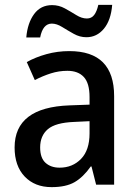

<svg xmlns="http://www.w3.org/2000/svg" viewBox="-20 -759 562 789"><path d="M265 -549Q449 -549 449 -364V0H375L356 -75H353Q322 -31 286.5 -10.5Q251 10 192 10Q123 10 81.5 -33.5Q40 -77 40 -153Q40 -318 266 -326L348 -329V-360Q348 -417 324.5 -442.5Q301 -468 257 -468Q222 -468 189 -457.5Q156 -447 123 -430L90 -504Q126 -524 171 -536.5Q216 -549 265 -549ZM285 -258Q208 -255 176.5 -228Q145 -201 145 -153Q145 -110 167 -90Q189 -70 225 -70Q278 -70 313 -106Q348 -142 348 -211V-261ZM88 -605Q93 -664 120 -701Q147 -738 194 -738Q222 -738 246.5 -724.5Q271 -711 293.5 -697Q316 -683 337 -683Q356 -683 367 -697.5Q378 -712 384 -739H441Q436 -676 407 -641Q378 -606 335 -606Q308 -606 283 -620Q258 -634 235.5 -648Q213 -662 193 -662Q156 -662 145 -605Z"/></svg>

Font: Noto Sans Telugu SemiCondensed Medium
Style: Regular
Weight: 500
Width: 4
Designer: Jelle Bosma - Monotype Design Team
Foundry: Monotype Imaging Inc.
Version: Version 2.005; ttfautohint (v1.8.4.7-5d5b)